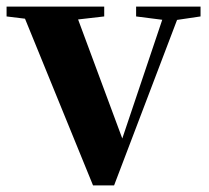

<svg xmlns="http://www.w3.org/2000/svg" viewBox="-30 -561 635 584"><path d="M253 3 31 -541H193L353 -110H331L337 -125L477 -541H524L317 3ZM-10 -511V-541H287V-511L183 -499H88ZM384 -511V-541H580V-511L499 -499H478Z"/></svg>

Font: Noto Serif JP ExtraBold
Style: Regular
Weight: 800
Designer: Ryoko NISHIZUKA 西塚涼子 (kana & ideographs); Frank Grießhammer (Latin, Greek & Cyrillic); Wenlong ZHANG 张文龙 (bopomofo); San
Foundry: Adobe
Version: Version 2.003-H1;hotconv 1.1.1;makeotfexe 2.6.0